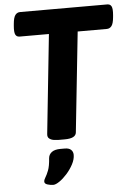

<svg xmlns="http://www.w3.org/2000/svg" viewBox="-62 -745 706 1031"><g transform="rotate(-5 291.5 -230.0)"><path d="M230 2Q222 2 207.5 0Q193 -2 182.5 -10Q172 -18 174 -35L230 -569H72Q56 -569 49.5 -582Q43 -595 46 -629L47 -640Q50 -674 60 -687Q70 -700 86 -700H556Q572 -700 578.5 -687Q585 -674 582 -640L581 -629Q578 -595 568 -582Q558 -569 542 -569H385L328 -30Q325 2 265 2ZM183 240Q168 240 152 235Q136 230 136 219Q136 209 144 196.5Q152 184 161 161Q170 138 173 95Q175 75 191 63Q207 51 238 51H261Q284 51 295 61.5Q306 72 306 89Q306 113 292 139.5Q278 166 257.5 189Q237 212 216.5 226Q196 240 183 240Z"/></g></svg>

Font: Asap
Style: Bold Italic
Weight: 700
Italic angle: -6°
Designer: Pablo Cosgaya
Foundry: Omnibus-Type
Version: Version 3.001; ttfautohint (v1.8.3)